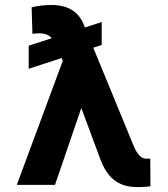

<svg xmlns="http://www.w3.org/2000/svg" viewBox="-20 -750 682 779"><path d="M392.6 -567.6 96.4 -470.9V-564.6L392.6 -660.6ZM203.2 0H48.2L244.1 -528.4L343 -527.3L314.3 -324.8ZM321 -647.5 521.9 -159Q528.3 -143.8 535.2 -132.6Q542.1 -121.3 551.6 -113.8Q561.1 -106.3 573.1 -106.3Q581.8 -106.3 589.7 -106.3L590.4 5.7Q578.4 8.1 550.4 8.9H536.8Q497.8 8.9 470.1 -3.4Q442.3 -15.8 422.7 -39.4Q403 -62.9 389.2 -98.4L256.4 -455.6L203.8 -573Q194.6 -594.7 179.2 -604.7Q163.8 -614.8 139.7 -614.8Q122.5 -614.8 111.6 -612.8L108.3 -720.2Q123 -724.4 147.2 -727.2Q171.4 -729.9 187.6 -729.9Q222.9 -729.9 249.1 -720.4Q275.3 -710.8 293 -692.6Q310.7 -674.4 321 -647.5Z"/></svg>

Font: Pretendard GOV Variable
Style: Regular
Weight: 400
Designer: Base glyphs from Inter by Rasmus Andersson; Hangul glyphs from Noto Sans CJK(Source Han Sans) by Jang Soo-young and Kang
Foundry: Kil Hyung-jin
Version: Version 1.307;Glyphs 3.2 (3192)